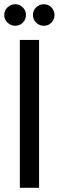

<svg xmlns="http://www.w3.org/2000/svg" viewBox="-52 -889 278 909"><path d="M155 -767Q134 -767 119 -782Q104 -797 104 -818Q104 -839 119 -854Q134 -869 155 -869Q177 -869 191.5 -854Q206 -839 206 -818Q206 -797 191.5 -782Q177 -767 155 -767ZM20 -767Q-1 -767 -16.5 -782Q-32 -797 -32 -818Q-32 -839 -16.5 -854Q-1 -869 20 -869Q41 -869 56 -854Q71 -839 71 -818Q71 -797 56 -782Q41 -767 20 -767ZM42 0V-700H133V0Z"/></svg>

Font: Stick No Bills Medium
Style: Regular
Weight: 500
Version: Version 2.000